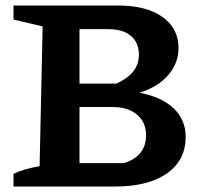

<svg xmlns="http://www.w3.org/2000/svg" viewBox="-20 -678 743 698"><path d="M487 -341Q569 -325 612 -283.5Q655 -242 655 -180Q655 -96 587.5 -48Q520 0 398 0H29V-46Q45 -54 68 -61Q91 -68 124 -74L135 -582L29 -607V-658H409Q512 -658 570.5 -616.5Q629 -575 629 -504Q629 -448 591 -404.5Q553 -361 487 -341ZM269 -26 209 -85H431Q470 -97 490.5 -122.5Q511 -148 511 -186Q511 -234 478 -261.5Q445 -289 388 -289H256V-374H403Q485 -411 485 -478Q485 -523 456 -547.5Q427 -572 374 -572H209L269 -632Z"/></svg>

Font: Piazzolla 24pt
Style: Bold
Weight: 700
Designer: Juan Pablo del Peral
Foundry: Huerta Tipografica
Version: Version 2.005